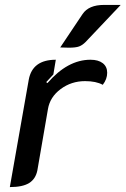

<svg xmlns="http://www.w3.org/2000/svg" viewBox="-20 -752 511 781"><path d="M175 -308 132 -59Q125 -24 98.5 -7.5Q72 9 20 9L97 -428Q112 -509 207 -509L197 -449Q186 -438 168 -418L173 -414Q255 -509 348 -509Q380 -509 398 -495Q416 -481 416 -456Q416 -430 398 -407Q371 -422 326 -422Q270 -422 226.5 -389.5Q183 -357 175 -308ZM316 -695Q341 -732 403 -732H471L328 -581Q315 -568 301.5 -563Q288 -558 260 -558Q239 -558 225 -559Z"/></svg>

Font: K2D Medium
Style: Italic
Weight: 500
Italic angle: -10°
Designer: Katatrad Aksorn Co.,Ltd.
Foundry: Cadson Demak Co.,Ltd.
Version: Version 1.000; ttfautohint (v1.6)